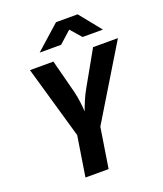

<svg xmlns="http://www.w3.org/2000/svg" viewBox="-168 -1059 994 1169"><g transform="rotate(-20 328.5 -475.0)"><path d="M181 0 222 -260 87 -730H239L296 -510Q304 -477 308.5 -440Q313 -403 314 -380Q322 -403 337.5 -440Q353 -477 372 -510L496 -730H657L372 -260L331 0ZM179 -810 336 -950H476L589 -810H457L396 -880L318 -810Z"/></g></svg>

Font: JetBrains Mono NL ExtraBold
Style: Italic
Weight: 800
Italic angle: -9°
Monospace: yes
Designer: Philipp Nurullin, Konstantin Bulenkov
Foundry: JetBrains
Version: Version 2.305; ttfautohint (v1.8.4.7-5d5b)